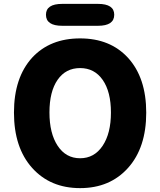

<svg xmlns="http://www.w3.org/2000/svg" viewBox="-20 -956 826 990"><path d="M146 -659Q238 -758 393 -758Q548 -758 640 -658Q734 -555 734 -375Q734 -195 640.5 -90.5Q547 14 393 14Q239 14 145.5 -90.5Q52 -195 52 -375.5Q52 -556 146 -659ZM277.5 -204Q320 -140 393 -140Q466 -140 509 -204Q552 -268 552 -375.5Q552 -483 509.5 -544Q467 -605 393 -605Q319 -605 277 -544.5Q235 -484 235 -376Q235 -268 277.5 -204ZM301 -823Q217 -823 217 -880Q217 -936 301 -936H485Q569 -936 569 -880Q569 -823 485 -823Z"/></svg>

Font: Resource Han Rounded KR Heavy
Style: Regular
Weight: 900
Designer: Cyano Hao (round all glyphs); Ryoko NISHIZUKA 西塚涼子 (kana, bopomofo & ideographs); Paul D. Hunt (Latin, Greek & Cyrillic)
Foundry: Cyano Hao
Version: 0.990